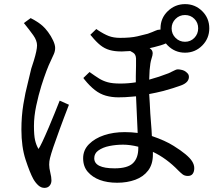

<svg xmlns="http://www.w3.org/2000/svg" viewBox="-20 -844 1040 933"><path d="M879 -771Q852 -771 833 -752Q814 -733 814 -706Q814 -679 833 -660Q852 -641 879 -641Q906 -641 924.5 -660Q943 -679 943 -706.5Q943 -734 924.5 -752.5Q906 -771 879 -771ZM438 -75Q438 -26 537 -26Q600 -26 626 -51Q652 -76 652 -124V-131Q612 -141 578 -141Q544 -141 511.5 -134.5Q479 -128 457 -112Q438 -98 438 -75ZM227 -549Q207 -509 181 -427Q167 -382 156 -330Q145 -278 145 -232Q145 -186 150.5 -162.5Q156 -139 166 -122Q166 -121 167 -120Q179 -136 217 -225Q232 -260 245 -292.5Q258 -325 270 -355L315 -335Q303 -305 292 -275Q281 -245 269 -213Q232 -113 223 -76Q219 -61 219 -44Q219 -27 224.5 -5Q230 17 230 32.5Q230 48 221 58.5Q212 69 196 69Q180 69 166.5 57Q153 45 142 26Q125 -5 104.5 -67.5Q84 -130 84 -214Q84 -279 93.5 -337Q103 -395 115 -440L132 -511L144 -548Q160 -600 160 -623.5Q160 -647 141.5 -673Q123 -699 96 -732L129 -756Q147 -747 159 -739Q172 -731 185.5 -719.5Q199 -708 213.5 -688.5Q228 -669 238 -647.5Q248 -626 248 -611Q248 -596 242 -582Q236 -568 227 -549ZM640 -444V-475Q641 -502 641 -524V-560Q640 -580 627 -588Q619 -592 613 -596Q579 -594 574 -594H568Q537 -594 512.5 -601Q488 -608 467.5 -624.5Q447 -641 426 -667L419 -675L448 -703L455 -698Q485 -678 508.5 -669Q532 -660 564 -660Q615 -660 647.5 -667.5Q680 -675 698 -680Q723 -689 734.5 -694.5Q746 -700 756 -700Q758 -700 760 -700Q760 -703 760 -706Q760 -756 795.5 -790Q831 -824 879.5 -824Q928 -824 962.5 -790Q997 -756 997 -706.5Q997 -657 962.5 -622.5Q928 -588 879 -588Q830 -588 795 -623Q790 -628 786 -633Q766 -624 729 -615Q718 -612 707 -610Q722 -601 722 -585Q722 -576 716 -558Q710 -540 707 -503L705 -457Q753 -470 799 -488Q819 -497 828 -502Q837 -507 844 -507Q851 -507 860 -505Q878 -502 890 -489Q898 -482 898 -470Q898 -458 889 -447Q879 -436 860 -429Q825 -416 774 -402Q738 -393 705 -387Q706 -365 708 -339V-338Q710 -291 713.5 -251Q717 -211 718 -183Q783 -161 824 -135Q893 -92 913 -61Q924 -44 924 -27Q924 -10 916.5 0.5Q909 11 893 11Q877 11 867 3Q857 -5 847 -15Q789 -75 723 -106Q723 -99 723 -93Q723 -46 700 -15.5Q677 15 637.5 29.5Q598 44 549.5 44Q501 44 465 30.5Q429 17 406.5 -9Q384 -35 384 -75Q384 -115 412.5 -143.5Q441 -172 486 -187Q531 -202 586 -202Q619 -202 649 -198L641 -376Q629 -375 618 -374Q588 -371 555.5 -371Q523 -371 494.5 -379Q466 -387 441 -406.5Q416 -426 391 -457L385 -465L415 -494Q443 -474 461.5 -462.5Q480 -451 503 -444.5Q526 -438 564.5 -438Q603 -438 640 -444Z"/></svg>

Font: Early Summer Mincho Screen
Style: Regular
Weight: 400
Designer: GuiWonder
Version: Version 1.002